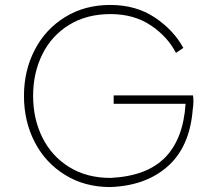

<svg xmlns="http://www.w3.org/2000/svg" viewBox="-20 -749 890 777"><path d="M760 -306Q748 -155 659 -76Q570 3 426 8Q323 8 243.5 -41Q164 -90 120.5 -174Q77 -258 77 -361Q77 -463 120.5 -547Q164 -631 243.5 -680Q323 -729 426 -729Q530 -729 606 -678.5Q682 -628 722 -555L692 -535Q658 -601 590 -646.5Q522 -692 427 -692Q331 -692 260 -648.5Q189 -605 151.5 -529.5Q114 -454 114 -361Q114 -268 151.5 -192.5Q189 -117 260 -73Q331 -29 427 -29Q574 -36 648 -111.5Q722 -187 731 -329H440V-363H761Q765 -339 760 -306Z"/></svg>

Font: SUIT Variable
Style: Regular
Weight: 400
Designer: Sunn Youn; Korean Glyphs from Source Han Sans (Sandoll Communications; Soo-young Jang, Joo-yeon Kang)
Foundry: Sunn
Version: Version 1.150;FEAKit 1.0